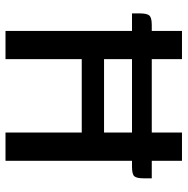

<svg xmlns="http://www.w3.org/2000/svg" viewBox="-12 -652 665 680"><g transform="rotate(90 320.0 -312.5)"><path d="M190 0H90V-625H190ZM450 -625H550V0H450ZM466 -270H174V-349H466ZM28 -476Q28 -502 36 -510Q44 -518 69 -518H612V-489Q612 -464 604.5 -456Q597 -448 571 -448H28Z"/></g></svg>

Font: Changa
Style: Regular
Weight: 400
Designer: Eduardo Rodriguez Tunni
Foundry: Eduardo Rodriguez Tunni
Version: Version 3.003